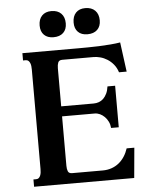

<svg xmlns="http://www.w3.org/2000/svg" viewBox="-61 -976 802 1025"><g transform="rotate(-5 340.5 -463.0)"><path d="M184.1 -854.5Q184.1 -888.2 202.4 -907.2Q220.7 -926.3 252.9 -926.3Q286.6 -926.3 305.4 -907.2Q324.2 -888.2 324.2 -854.5Q324.2 -822.3 305.4 -804.2Q286.6 -786.1 252.9 -786.1Q220.7 -786.1 202.4 -804.2Q184.1 -822.3 184.1 -854.5ZM366.2 -854.5Q366.2 -888.2 384.3 -907.2Q402.3 -926.3 434.6 -926.3Q468.3 -926.3 487.3 -907.2Q506.3 -888.2 506.3 -854.5Q506.3 -822.3 487.3 -804.2Q468.3 -786.1 434.6 -786.1Q402.3 -786.1 384.3 -804.2Q366.2 -822.3 366.2 -854.5ZM435.5 -415Q450.2 -415 463.6 -419.9Q477.1 -424.8 487.8 -435.3Q498.5 -445.8 506.1 -461.7Q513.7 -477.5 516.6 -499.5H557.6V-276.9H516.6Q515.1 -295.4 507.6 -310.8Q500 -326.2 488.8 -337.4Q477.5 -348.6 463.9 -355Q450.2 -361.3 435.5 -361.3H261.2V-96.2Q261.2 -78.6 266.1 -66.7Q271 -54.7 288.6 -54.7H452.6Q478 -54.7 499.8 -62.3Q521.5 -69.8 538.8 -83.7Q556.2 -97.7 569.1 -117.4Q582 -137.2 589.8 -161.1H630.9L616.2 0H79.6V-39.1H94.2Q103 -39.1 108.4 -43.9Q113.8 -48.8 116.9 -56.4Q120.1 -64 121.1 -73.2Q122.1 -82.5 122.1 -91.3V-624.5Q122.1 -633.3 121.1 -642.6Q120.1 -651.9 116.9 -659.4Q113.8 -667 108.4 -671.9Q103 -676.8 94.2 -676.8H79.6V-715.8H381.8Q402.3 -715.8 430.9 -716.1Q459.5 -716.3 490.5 -717.5Q521.5 -718.8 551.5 -721.2Q581.5 -723.6 604.5 -727.5L625.5 -569.3H584.5Q576.7 -594.2 562 -611.8Q547.4 -629.4 529.5 -640.6Q511.7 -651.9 492.4 -657Q473.1 -662.1 456.1 -662.1H288.6Q271 -662.1 266.1 -649.7Q261.2 -637.2 261.2 -619.6V-415Z"/></g></svg>

Font: Arian AMU Serif
Style: Bold
Weight: 700
Designer: Ruben Hakobyan (Tarumian)
Foundry: Ruben Hakobyan (Tarumian)
Version: Version 1.002